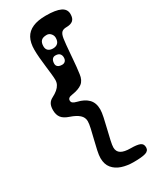

<svg xmlns="http://www.w3.org/2000/svg" viewBox="-256 -923 931 1153"><g transform="rotate(-30 209.5 -347.0)"><path d="M39 -346Q39 -373 48 -389Q57 -405 75 -414Q97.5 -425.5 112.5 -438.2Q127.5 -451 135 -465.5Q142.5 -480 142.5 -497Q142.5 -510.5 139.8 -537Q137 -563.5 133 -595.8Q129 -628 126.2 -659.8Q123.5 -691.5 123.5 -716Q123.5 -765 140.8 -796.8Q158 -828.5 193.8 -844.2Q229.5 -860 285 -860Q353.5 -860 386.2 -844.2Q419 -828.5 419 -794Q419 -764 403.8 -751Q388.5 -738 360 -738Q336 -738 324.8 -727.2Q313.5 -716.5 309 -687Q306.5 -668.5 304.2 -646.5Q302 -624.5 300.2 -600.5Q298.5 -576.5 296.2 -551.5Q294 -526.5 291.8 -501.8Q289.5 -477 286 -454Q281 -413.5 257 -395.2Q233 -377 187 -370Q170.5 -368 162.8 -362.2Q155 -356.5 155 -346Q155 -335 163 -328.8Q171 -322.5 189 -318Q236.5 -307 262 -280.8Q287.5 -254.5 287.5 -209Q287.5 -190 280.5 -156.8Q273.5 -123.5 264.2 -86.2Q255 -49 248 -17.5Q241 14 241 29Q241 58 262.8 71.5Q284.5 85 330 85Q371.5 85 391.8 93Q412 101 412 126Q412 150 386.5 158Q361 166 303 166Q259 166 222.5 154Q186 142 164 115.5Q142 89 142 46Q142 26.5 148.8 -5.2Q155.5 -37 164.5 -72Q173.5 -107 180.2 -137.5Q187 -168 187 -185Q187 -211.5 166.5 -230Q146 -248.5 106 -262Q69.5 -274 54.2 -294Q39 -314 39 -346ZM224 -555Q237.5 -555 245.8 -563.8Q254 -572.5 254 -589Q254 -604 245 -614Q236 -624 215 -624Q201 -624 193 -613.5Q185 -603 185 -584Q185 -570.5 194.8 -562.8Q204.5 -555 224 -555ZM225 -667Q247 -667 259 -679Q271 -691 271 -715Q271 -731.5 259.5 -744.2Q248 -757 232 -757Q204.5 -757 192.8 -744.5Q181 -732 181 -707Q181 -687 193 -677Q205 -667 225 -667ZM203 -3Q203 -3 203 -3Q203 -3 203 -3Q203 -3 203 -3Q203 -3 203 -3Q203 -3 203 -3Q203 -3 203 -3Q203 -3 203 -3Q203 -3 203 -3ZM227 -122Q227 -122 227 -122Q227 -122 227 -122Q227 -122 227 -122Q227 -122 227 -122Q227 -122 227 -122Q227 -122 227 -122Q227 -122 227 -122Q227 -122 227 -122Z"/></g></svg>

Font: Kablammo
Style: Regular
Weight: 400
Designer: Travis Kochel, Lizy Gershenzon, Daria Petrova, Ethan Cohen
Foundry: Vectro Type Foundry
Version: Version 1.002